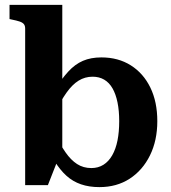

<svg xmlns="http://www.w3.org/2000/svg" viewBox="-20 -756 701 786"><path d="M387 10Q345 10 311.5 -1.5Q278 -13 252 -36.5Q226 -60 203 -97L205 -207Q227 -163 248.5 -132Q270 -101 295.5 -84.5Q321 -68 354 -68Q382 -68 403.5 -81.5Q425 -95 439.5 -120.5Q454 -146 461 -181Q468 -216 468 -260Q468 -303 461 -337Q454 -371 440.5 -394.5Q427 -418 406.5 -430Q386 -442 359 -442Q328 -442 302 -426Q276 -410 252.5 -377Q229 -344 205 -294L203 -387Q232 -433 259.5 -463Q287 -493 319.5 -507Q352 -521 395 -521Q464 -521 515.5 -488.5Q567 -456 595.5 -397.5Q624 -339 624 -260Q624 -181 594 -120Q564 -59 511 -24.5Q458 10 387 10ZM83 -639Q83 -651 77.5 -657.5Q72 -664 60 -668Q48 -672 28 -676L19 -678V-736H235V-115L218 -105L176 2H83Z"/></svg>

Font: Roboto Serif 28pt SemiBold
Style: Regular
Weight: 600
Designer: Greg Gazdowicz
Foundry: Commercial Type
Version: Version 1.008